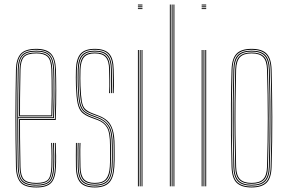

<svg xmlns="http://www.w3.org/2000/svg" viewBox="-20 -820 1266 845"><path d="M140.2 5Q88.8 5 70 -17.4Q51.2 -39.8 50.2 -85Q49 -151 48.4 -205.6Q47.8 -260.2 47.9 -309.5Q48 -358.8 48.6 -408.4Q49.2 -458 50.2 -514Q51.2 -559.5 70.5 -582.2Q89.8 -605 140.2 -605Q184.2 -605 204.2 -584Q224.2 -563 226 -515.8Q226.8 -498.5 227.1 -475.2Q227.5 -452 227.6 -423.6Q227.8 -395.2 227.1 -362.1Q226.5 -329 225.2 -292H68Q68 -249.2 68.2 -216.1Q68.5 -183 69.1 -152Q69.8 -121 70.2 -85.2Q71 -45.8 85.4 -30.4Q99.8 -15 140.2 -15Q177 -15 190.8 -28.9Q204.5 -42.8 206.2 -85.8Q207 -103.2 206.9 -131Q206.8 -158.8 205.2 -191H209.2Q210.8 -160 210.9 -131.6Q211 -103.2 210.2 -85.8Q208.5 -40.8 193.2 -25.9Q178 -11 140.2 -11Q98 -11 82.5 -27.4Q67 -43.8 66.2 -85.2Q65.8 -117.8 65.1 -149.5Q64.5 -181.2 64.2 -216.9Q64 -252.5 64 -296H221.5Q222.8 -336 223.2 -369.4Q223.8 -402.8 223.8 -429.9Q223.8 -457 223.2 -478.4Q222.8 -499.8 222 -515.8Q220.2 -565.5 199.2 -583.2Q178.2 -601 140.2 -601Q91.5 -601 73.4 -579.5Q55.2 -558 54.2 -514Q53.2 -458.8 52.6 -407.4Q52 -356 52 -304.9Q52 -253.8 52.5 -199.8Q53 -145.8 54.2 -85Q55.2 -40 73.5 -19.5Q91.8 1 140.2 1Q183 1 201.5 -17.1Q220 -35.2 222.2 -85.2Q222.8 -96.5 222.9 -113.2Q223 -130 222.6 -150.1Q222.2 -170.2 221.2 -191H225.2Q226.5 -162.2 226.9 -133.9Q227.2 -105.5 226.2 -85Q224 -34.8 205 -14.9Q186 5 140.2 5ZM140.2 -3Q93.2 -3 76.2 -22.2Q59.2 -41.5 58.2 -85Q57.2 -144.8 56.6 -198.5Q56 -252.2 56 -303.4Q56 -354.5 56.6 -406.4Q57.2 -458.2 58.2 -514Q59.2 -557.8 76.8 -577.4Q94.2 -597 140.2 -597Q181.2 -597 198.9 -578.1Q216.5 -559.2 218.2 -512.8Q218.8 -499.8 219.2 -469.6Q219.8 -439.5 219.6 -396.1Q219.5 -352.8 217.5 -300H60Q60 -233.5 60.6 -184Q61.2 -134.5 62.2 -85.2Q63 -41.5 80.1 -24.2Q97.2 -7 140.2 -7Q180.5 -7 196.4 -23.2Q212.2 -39.5 214.2 -85.5Q215 -102.8 214.9 -130.9Q214.8 -159 213.2 -191H217.2Q218.5 -165.8 218.9 -136.2Q219.2 -106.8 218.2 -85.5Q216.2 -37.2 199.1 -20.1Q182 -3 140.2 -3ZM60 -304H213.8Q215.5 -350.5 215.8 -392.8Q216 -435 215.5 -466.6Q215 -498.2 214.2 -512.8Q212.5 -558.2 195.8 -575.6Q179 -593 140.2 -593Q96.5 -593 79.8 -574.6Q63 -556.2 62.2 -513.8Q61.2 -465.5 60.6 -417.1Q60 -368.8 60 -304ZM64 -308Q64 -350.5 64.2 -383.1Q64.5 -415.8 65.1 -446.4Q65.8 -477 66.2 -513.8Q67 -555 82.9 -572Q98.8 -589 140.2 -589Q175.2 -589 191.9 -573.5Q208.5 -558 210.2 -513Q210.8 -500 211.2 -470.9Q211.8 -441.8 211.6 -400.1Q211.5 -358.5 209.8 -308ZM68 -312H206Q207.5 -357.8 207.6 -398.5Q207.8 -439.2 207.2 -469.2Q206.8 -499.2 206.2 -513Q204.5 -555.5 189.4 -570.2Q174.2 -585 140.2 -585Q100 -585 85.5 -568.9Q71 -552.8 70.2 -513.8Q69.8 -478.5 69.1 -448.2Q68.5 -418 68.2 -385.9Q68 -353.8 68 -312Z M397.2 5Q353.5 5 334.2 -15.9Q315 -36.8 314.2 -85Q314 -112 313.8 -133.5Q313.5 -155 314.2 -191H318.2Q317.8 -151.2 317.9 -130.4Q318 -109.5 318.2 -85Q319 -39 337.4 -19Q355.8 1 397.2 1Q438 1 457.2 -18.9Q476.5 -38.8 479.2 -85.2Q480.2 -100 480.4 -115.2Q480.5 -130.5 480.4 -146.5Q480.2 -162.5 480.2 -179Q480.2 -240 464.2 -267.2Q448.2 -294.5 415 -306.8L386 -317.5Q366.2 -324.8 354.8 -334.1Q343.2 -343.5 337.6 -367.5Q332 -391.5 330.2 -442.5Q329.5 -462.5 329.6 -477.8Q329.8 -493 330.2 -513.5Q331.5 -553.8 346.9 -571.4Q362.2 -589 397.2 -589Q432.5 -589 448.1 -571.6Q463.8 -554.2 464.2 -514Q464.8 -487.8 464.8 -466.9Q464.8 -446 464.2 -410H460.2Q461.8 -441.2 461.2 -467Q460.8 -492.8 460.2 -513.8Q459.8 -552 445.1 -568.5Q430.5 -585 397.2 -585Q364.8 -585 350.1 -568.4Q335.5 -551.8 334.2 -513.5Q333.5 -488.8 333.6 -475Q333.8 -461.2 334.2 -442.8Q336 -397.2 340.1 -374Q344.2 -350.8 355.1 -340.1Q366 -329.5 387.5 -321.2L416.2 -310.2Q437.2 -302.2 452.5 -288.5Q467.8 -274.8 476 -248.9Q484.2 -223 484.2 -179Q484.2 -163 484.4 -146.9Q484.5 -130.8 484.4 -115.1Q484.2 -99.5 483.2 -85Q480.2 -36.8 460.2 -15.9Q440.2 5 397.2 5ZM397.2 -3Q357.8 -3 340.4 -22.1Q323 -41.2 322.2 -85.2Q322 -111 321.5 -136.9Q321 -162.8 322.2 -191H326.2Q324.8 -159.5 325.4 -133.2Q326 -107 326.2 -85.2Q326.8 -43.5 343.4 -25.2Q360 -7 397.2 -7Q434.5 -7 451.6 -25.2Q468.8 -43.5 471.2 -85.8Q472.5 -108 472.4 -130.2Q472.2 -152.5 472.2 -179Q472.2 -237.5 457.5 -262.6Q442.8 -287.8 412 -299.2L383.2 -310Q359.2 -319 346.8 -330.9Q334.2 -342.8 329.1 -368Q324 -393.2 322.2 -442.2Q321.5 -462.5 321.6 -478.1Q321.8 -493.8 322.2 -513.8Q323.5 -558.5 341.1 -577.8Q358.8 -597 397.2 -597Q436.8 -597 454.1 -577.8Q471.5 -558.5 472.2 -514Q472.8 -487.8 472.8 -466.9Q472.8 -446 472.2 -410H468.2Q468.8 -449.8 468.8 -470Q468.8 -490.2 468.2 -514Q467.8 -556.5 451 -574.8Q434.2 -593 397.2 -593Q360.5 -593 344 -574.5Q327.5 -556 326.2 -513.5Q325.8 -493.5 325.6 -477.6Q325.5 -461.8 326.2 -442.5Q328 -391.2 333.6 -366.6Q339.2 -342 351.4 -331.9Q363.5 -321.8 384.5 -313.8L413.5 -302.8Q444 -291.2 460.1 -266.1Q476.2 -241 476.2 -179Q476.2 -153.2 476.4 -130.4Q476.5 -107.5 475.2 -85.5Q472.5 -42 454.8 -22.5Q437 -3 397.2 -3ZM397.2 -11Q362 -11 346.4 -28.2Q330.8 -45.5 330.2 -85.5Q330 -105.5 329.4 -132.1Q328.8 -158.8 330.2 -191H334.2Q333 -161.5 333.5 -135Q334 -108.5 334.2 -85.5Q334.8 -47.8 349.4 -31.4Q364 -15 397.2 -15Q432.2 -15 446.6 -32.6Q461 -50.2 463.2 -86.2Q464.8 -109.5 464.5 -132.1Q464.2 -154.8 464.2 -179Q464.2 -236.2 450.8 -258.9Q437.2 -281.5 409.2 -291.8L380.2 -302.5Q354.5 -312 340.9 -325.2Q327.2 -338.5 321.6 -365.2Q316 -392 314.2 -442Q313.5 -462.2 313.6 -478.2Q313.8 -494.2 314.2 -514Q315.8 -562.8 335 -583.9Q354.2 -605 397.2 -605Q441 -605 460.2 -583.9Q479.5 -562.8 480.2 -514Q480.8 -493 481.2 -467.5Q481.8 -442 480.2 -410H476.2Q476.8 -449.5 476.8 -470Q476.8 -490.5 476.2 -514Q475.5 -559.8 457.6 -580.4Q439.8 -601 397.2 -601Q355.5 -601 337.6 -580.4Q319.8 -559.8 318.2 -513.8Q317.5 -489.5 317.6 -474.6Q317.8 -459.8 318.2 -442Q320 -393.2 325.2 -367.4Q330.5 -341.5 343.6 -328.6Q356.8 -315.8 381.8 -306.2L410.8 -295.2Q440 -284.2 454.1 -260.4Q468.2 -236.5 468.2 -179Q468.2 -162.2 468.4 -146.4Q468.5 -130.5 468.4 -115.4Q468.2 -100.2 467.2 -85.5Q464.8 -45.8 448.5 -28.4Q432.2 -11 397.2 -11Z M587 -796V-800H607V-796ZM587 -780V-784H607V-780ZM587 -788V-792H607V-788ZM603 0V-600H607V0ZM587 0V-600H591V0ZM595 0V-600H599V0Z M743.5 0V-800H747.5V0ZM727.5 0V-800H731.5V0ZM735.5 0V-800H739.5V0Z M867.5 -796V-800H887.5V-796ZM867.5 -780V-784H887.5V-780ZM867.5 -788V-792H887.5V-788ZM883.5 0V-600H887.5V0ZM867.5 0V-600H871.5V0ZM875.5 0V-600H879.5V0Z M1087.2 5Q1043.5 5 1022.1 -15Q1000.8 -35 999.2 -85Q997.2 -154.5 996.5 -223.4Q995.8 -292.2 996.4 -364.1Q997 -436 999.2 -514Q1000.8 -563 1021.4 -584Q1042 -605 1087.2 -605Q1132.8 -605 1153.2 -584Q1173.8 -563 1175.2 -514Q1178 -410.8 1178.4 -305.2Q1178.8 -199.8 1175.2 -85Q1173.8 -35 1152.4 -15Q1131 5 1087.2 5ZM1087.2 1Q1128.8 1 1149.4 -18Q1170 -37 1171.2 -85.2Q1174.8 -202 1174.5 -305.8Q1174.2 -409.5 1171.2 -513.8Q1170 -562.2 1149.5 -581.6Q1129 -601 1087.2 -601Q1045.8 -601 1025.1 -581.6Q1004.5 -562.2 1003.2 -513.8Q1001.2 -444.2 1000.5 -375.2Q999.8 -306.2 1000.4 -234.6Q1001 -163 1003.2 -85.2Q1004.5 -37 1025.1 -18Q1045.8 1 1087.2 1ZM1087.2 -3Q1045.8 -3 1027.1 -22.1Q1008.5 -41.2 1007.2 -85.2Q1005.2 -159 1004.5 -229.2Q1003.8 -299.5 1004.5 -369.9Q1005.2 -440.2 1007.2 -513.8Q1008.5 -558.5 1027.1 -577.8Q1045.8 -597 1087.2 -597Q1128.8 -597 1147.4 -577.8Q1166 -558.5 1167.2 -513.8Q1169.2 -444.2 1170 -375.2Q1170.8 -306.2 1170.1 -234.5Q1169.5 -162.8 1167.2 -85.2Q1166 -41.2 1147.4 -22.1Q1128.8 -3 1087.2 -3ZM1087.2 -7Q1126.8 -7 1144.4 -25.1Q1162 -43.2 1163.2 -85.5Q1166.5 -196.2 1166.5 -300Q1166.5 -403.8 1163.2 -513.5Q1162 -556 1144.4 -574.5Q1126.8 -593 1087.2 -593Q1047.8 -593 1030.1 -574.5Q1012.5 -556 1011.2 -513.5Q1009.2 -443.8 1008.5 -374.8Q1007.8 -305.8 1008.4 -234.4Q1009 -163 1011.2 -85.5Q1012.5 -43.2 1030.2 -25.1Q1048 -7 1087.2 -7ZM1087.2 -11Q1052 -11 1034.2 -27.4Q1016.5 -43.8 1015.2 -85.5Q1013.2 -159.5 1012.5 -229.8Q1011.8 -300 1012.5 -370Q1013.2 -440 1015.2 -513.5Q1016.5 -556 1034.2 -572.5Q1052 -589 1087.2 -589Q1122.5 -589 1140.4 -572.5Q1158.2 -556 1159.2 -513.5Q1162.2 -408.8 1162.5 -305.5Q1162.8 -202.2 1159.2 -85.5Q1158.2 -43.8 1140.4 -27.4Q1122.5 -11 1087.2 -11ZM1087.2 -15Q1122.5 -15 1138.4 -31.5Q1154.2 -48 1155.2 -85.8Q1158.5 -197.2 1158.5 -299.9Q1158.5 -402.5 1155.2 -513.5Q1154.2 -551.8 1138.4 -568.4Q1122.5 -585 1087.2 -585Q1052 -585 1036.2 -568.4Q1020.5 -551.8 1019.2 -513.5Q1017.2 -439 1016.5 -368.8Q1015.8 -298.5 1016.5 -228.8Q1017.2 -159 1019.2 -85.8Q1020.5 -48 1036.2 -31.5Q1052 -15 1087.2 -15Z"/></svg>

Font: Big Shoulders Inline Display Thin Thin
Style: Regular
Weight: 250
Version: Version 2.002